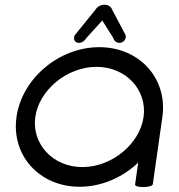

<svg xmlns="http://www.w3.org/2000/svg" viewBox="-20 -783 750 805"><path d="M620.6 -10.5 660.8 -292.6C683.5 -454.1 564.7 -585.2 396.1 -585.2C227.6 -585.2 71.9 -454.1 49.2 -292.6C26.5 -131.1 145.3 0 313.9 0C406.1 0 494.4 -39.2 559.3 -101.2C555 -70.6 550.7 -40.1 546.4 -9.5C544.3 5.5 618.5 4.5 620.6 -10.5ZM128 -292.6C143.6 -404.1 259.4 -502.7 384.5 -502.7C509.7 -502.7 597.7 -404.1 582 -292.6C566.4 -181.1 450.6 -82.5 325.5 -82.5C200.3 -82.5 112.3 -181.1 128 -292.6ZM418.2 -763.3C403.9 -763.3 388.8 -756.3 380.5 -742.8C372.1 -732.4 294.7 -636.8 294.7 -636.8L293.3 -635.1L292.5 -633.1C289.2 -625.2 289.4 -616.1 294.9 -609.9C298.6 -605.6 304.3 -603.3 310.4 -603.3C323.7 -603.3 335.8 -612 342.2 -623.8L408.8 -697L454.9 -623.8C457.7 -613 467.2 -603.3 481 -603.3C487.4 -603.3 494 -605.8 499 -610.5C505.7 -616.8 508.3 -625.5 507.2 -633.1L507 -635.1L506.1 -636.8C506.1 -636.8 456 -731.5 450 -742.8C445.8 -755.4 432.8 -763.3 418.2 -763.3Z"/></svg>

Font: Hi.
Style: Regular
Weight: 400
Designer: Mew Too, Robert Jablonski
Foundry: Cannot Into Space Fonts
Version: Version 1.996